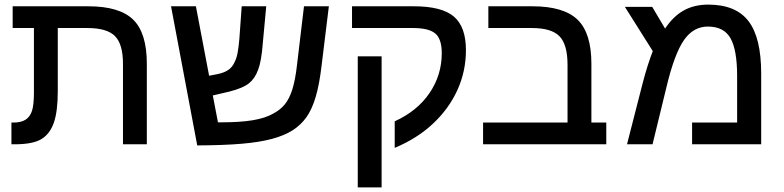

<svg xmlns="http://www.w3.org/2000/svg" viewBox="-20 -629 3418 837"><path d="M214.8 -94.2Q197.3 -44.4 159.7 -22.2Q122.1 0 44.4 0H29.8V-94.7H38.1Q71.8 -94.7 91.8 -107.4Q111.3 -120.1 119.6 -146.2Q127.9 -172.4 127.9 -225.6V-506.8H35.2V-601.6H364.3Q501 -601.6 560.5 -543.5Q620.1 -485.4 620.1 -350.6V0H516.1V-350.6Q516.1 -436.5 481.2 -471.7Q446.3 -506.8 360.8 -506.8H231.9V-231.9Q231.9 -144 214.8 -94.2Z M1254.9 -60.5Q1219.2 -38.1 1166.3 -23.7Q1113.3 -9.3 1034.4 -2.4Q955.6 4.4 839.8 4.9L725.6 -601.6H834L891.6 -298.8L927.2 -305.7Q958 -312 975.8 -324.5Q993.7 -336.9 1003.9 -360.8Q1011.7 -376 1016.1 -400.4Q1020.5 -424.8 1023.4 -459L1033.7 -601.6H1140.6L1125.5 -439Q1122.6 -400.4 1117.4 -371.6Q1112.3 -342.8 1105 -324.2Q1091.3 -286.6 1065.4 -265.9Q1039.6 -245.1 981 -230L907.7 -212.9L930.2 -95.7H941.9Q1027.8 -95.7 1082.8 -105Q1137.7 -114.3 1171.9 -134.3Q1201.7 -149.9 1221.7 -174.3Q1241.7 -198.7 1254.4 -239.3Q1267.1 -279.8 1274.4 -342.8L1305.2 -601.6H1413.6L1382.3 -346.2Q1372.6 -261.7 1356.2 -206.5Q1339.8 -151.4 1315.4 -117.4Q1291 -83.5 1254.9 -60.5Z M2011.2 -410.2Q2011.2 -318.4 1973.9 -236.3Q1936.5 -154.3 1867.2 -89.6Q1797.9 -24.9 1700.7 15.6V-100.1Q1799.3 -145 1852.5 -223.4Q1905.8 -301.8 1905.8 -397Q1905.8 -459 1877.7 -482.9Q1849.6 -506.8 1780.3 -506.8H1514.6V-601.6H1783.7Q1905.8 -601.6 1958.5 -556.9Q2011.2 -512.2 2011.2 -410.2ZM1643.6 -383.3V188H1539.6V-383.3Z M2623 -94.7V0H2085.9V-94.7H2454.1V-346.2Q2454.1 -434.6 2419.2 -470.7Q2384.3 -506.8 2298.8 -506.8H2108.9V-601.6H2300.3Q2437.5 -601.6 2497.8 -543.2Q2558.1 -484.9 2558.1 -351.1V-94.7Z M3067.4 -608.9Q3188 -608.9 3243.2 -536.6Q3298.3 -464.4 3298.3 -308.1V0H2997.1V-94.7H3193.4V-297.4Q3193.4 -411.1 3164.6 -462.2Q3135.7 -513.2 3065.9 -513.2Q3002.9 -513.2 2961.9 -454.6Q2919.9 -394.5 2885.3 -249L2824.7 0H2713.4L2779.8 -259.3Q2791.5 -305.2 2803.2 -341.8Q2814.9 -378.4 2825.7 -406.2L2704.1 -599.1H2823.2L2879.4 -504.4Q2914.6 -557.6 2960.4 -583.3Q3006.3 -608.9 3067.4 -608.9Z"/></svg>

Font: Arimo Medium
Style: Regular
Weight: 500
Designer: Steve Matteson
Foundry: Monotype Imaging Inc.
Version: Version 1.33